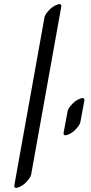

<svg xmlns="http://www.w3.org/2000/svg" viewBox="-20 -862 436 920"><path d="M368.2 -391Q386.6 -396 384.2 -380L365.3 -278Q363.3 -266 349.9 -250Q336.5 -234 322.7 -225.5Q309 -217 300.8 -215Q282.4 -210 284.8 -226L303.7 -328Q305.7 -340 319.1 -356Q332.5 -372 346.3 -380.5Q360 -389 368.2 -391ZM257.6 -841Q276 -846 273.6 -830L129.3 -26Q127.3 -15 113.9 1.5Q100.4 18 86.7 26.5Q72.9 35 64.8 37Q46.3 42 48.7 26L193 -778Q195.1 -790 208.5 -806Q221.9 -822 235.6 -830.5Q249.4 -839 257.6 -841Z"/></svg>

Font: Kavivanar
Style: Regular
Weight: 400
Designer: Tharique Azeez
Foundry: Tharique Azeez
Version: Version 1.88